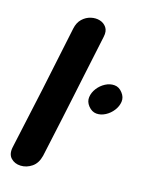

<svg xmlns="http://www.w3.org/2000/svg" viewBox="-110 -783 648 851"><g transform="rotate(15 214.0 -357.0)"><path d="M154 -67Q161 -100 171.5 -148Q182 -196 193.5 -250Q205 -304 216 -356.5Q227 -409 236 -452Q260 -566 277 -646Q283 -673 272 -689.5Q261 -706 241.5 -712Q222 -718 200 -713Q178 -708 160.5 -691.5Q143 -675 137 -646L75 -350Q56 -260 14 -69Q7 -36 24 -18Q41 0 68.5 1Q96 2 120.5 -14.5Q145 -31 154 -67ZM416 -429Q401 -449 379.5 -451Q358 -453 337 -442Q316 -431 301.5 -412Q287 -393 284 -371.5Q281 -350 296 -331Q312 -311 333 -309Q354 -307 375 -318Q396 -329 410.5 -348Q425 -367 428 -388.5Q431 -410 416 -429Z"/></g></svg>

Font: Balsamiq Sans
Style: Bold Italic
Weight: 700
Italic angle: -12°
Designer: Michael Angeles
Foundry: Balsamiq SRL
Version: Version 1.020; ttfautohint (v1.8.4.7-5d5b);gftools[0.9.26]